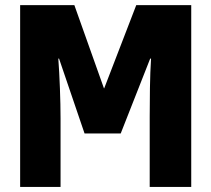

<svg xmlns="http://www.w3.org/2000/svg" viewBox="-20 -734 830 754"><path d="M59.1 0V-713.9H272L388.2 -387.2H389.2L515.1 -713.9H731V0H567.9V-274.9Q567.9 -324.2 568.8 -388.2Q569.8 -452.1 573.2 -503.9H569.8L454.1 -210H312L211.9 -503.9H209Q212.9 -452.1 215.3 -387.2Q217.8 -322.3 217.8 -269V0Z"/></svg>

Font: Open Sans Condensed ExtraBold
Style: Regular
Weight: 800
Width: 3
Designer: Monotype Design Team
Foundry: Monotype Imaging Inc.
Version: Version 3.000; ttfautohint (v1.8.4)